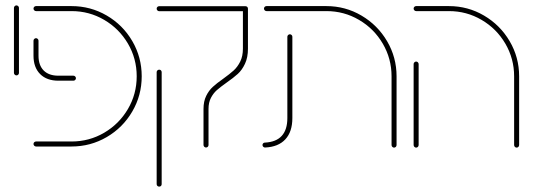

<svg xmlns="http://www.w3.org/2000/svg" viewBox="-20 -541 1969 709"><path d="M31.5 -271.9V-511.9Q31.5 -515.6 34.3 -518.3Q37 -521.1 40.7 -521.1Q44.4 -521.1 47.2 -518.3Q50 -515.6 50 -511.9V-271.9Q50 -268.1 47.4 -265.4Q44.8 -262.6 40.7 -262.6Q37 -262.6 34.3 -265.4Q31.5 -268.1 31.5 -271.9Z M103.7 -9.3Q103.7 -13.3 106.5 -15.9Q109.3 -18.5 113 -18.5H244.1Q309.6 -18.5 364.8 -50.9Q420 -83.3 452.4 -138.5Q484.8 -193.7 484.8 -259.3Q484.8 -324.8 452.4 -380Q420 -435.2 364.8 -467.6Q309.6 -500 244.1 -500H113Q109.3 -500 106.5 -502.8Q103.7 -505.6 103.7 -509.3Q103.7 -513.3 106.5 -515.9Q109.3 -518.5 113 -518.5H244.1Q314.4 -518.5 374.1 -483.7Q433.7 -448.9 468.5 -389.3Q503.3 -329.6 503.3 -259.3Q503.3 -188.9 468.5 -129.3Q433.7 -69.6 374.1 -34.8Q314.4 0 244.1 0H113Q109.3 0 106.5 -2.8Q103.7 -5.6 103.7 -9.3ZM103.7 -335.2V-390.7Q103.7 -394.4 106.5 -397.2Q109.3 -400 113 -400Q116.7 -400 119.4 -397.2Q122.2 -394.4 122.2 -390.7V-335.2Q122.2 -300 141.3 -280.7Q160.4 -261.5 195.6 -261.5H251.1Q254.8 -261.5 257.6 -258.7Q260.4 -255.9 260.4 -252.2Q260.4 -248.5 257.6 -245.7Q254.8 -243 251.1 -243H195.6Q152.6 -243 128.1 -267.6Q103.7 -292.2 103.7 -335.2Z M731.5 -5.6V-138.9Q731.5 -166.7 741.3 -186.7Q751.1 -206.7 765.6 -220Q780 -233.3 804.4 -250.4Q828.5 -267.8 843 -280.9Q857.4 -294.1 867.2 -313.9Q877 -333.7 877 -361.5V-508.9Q877 -513 879.8 -515.6Q882.6 -518.1 886.3 -518.1Q890.4 -518.1 893 -515.6Q895.6 -513 895.6 -508.9V-361.5Q895.6 -328.5 884.6 -305.4Q873.7 -282.2 858 -268Q842.2 -253.7 816.3 -235.6Q793.3 -219.3 780.6 -208Q767.8 -196.7 758.9 -179.6Q750 -162.6 750 -138.9V-5.6Q750 -1.9 747.4 0.9Q744.8 3.7 740.7 3.7Q737 3.7 734.3 0.9Q731.5 -1.9 731.5 -5.6ZM558.5 138.9V-274.4Q558.5 -278.5 561.3 -281.1Q564.1 -283.7 567.8 -283.7Q571.9 -283.7 574.4 -281.1Q577 -278.5 577 -274.4V138.9Q577 143 574.4 145.6Q571.9 148.1 567.8 148.1Q564.1 148.1 561.3 145.6Q558.5 143 558.5 138.9ZM558.5 -508.9Q558.5 -513 561.3 -515.6Q564.1 -518.1 567.8 -518.1H886.3Q890.4 -518.1 893 -515.6Q895.6 -513 895.6 -508.9Q895.6 -505.2 893 -502.4Q890.4 -499.6 886.3 -499.6H567.8Q564.1 -499.6 561.3 -502.4Q558.5 -505.2 558.5 -508.9Z M949.3 -5.6Q949.3 -9.3 951.9 -11.9Q954.4 -14.4 958.1 -14.4Q1041.1 -18.5 1041.1 -105.2V-405.2Q1041.1 -408.9 1043.9 -411.7Q1046.7 -414.4 1050.4 -414.4Q1054.1 -414.4 1056.9 -411.7Q1059.6 -408.9 1059.6 -405.2V-105.2Q1059.6 -54.4 1033.7 -26.5Q1007.8 1.5 959.3 3.7Q955.6 4.1 952.4 1.3Q949.3 -1.5 949.3 -5.6ZM1435.2 4.1Q1431.5 4.1 1428.7 1.3Q1425.9 -1.5 1425.9 -5.6V-259.3Q1425.9 -324.4 1393.5 -379.8Q1361.1 -435.2 1305.7 -467.6Q1250.4 -500 1185.2 -500H964.1Q960.4 -500 957.6 -502.8Q954.8 -505.6 954.8 -509.3Q954.8 -513.3 957.6 -515.9Q960.4 -518.5 964.1 -518.5H1185.2Q1255.2 -518.5 1314.8 -483.5Q1374.4 -448.5 1409.4 -388.9Q1444.4 -329.3 1444.4 -259.3V-5.6Q1444.4 -1.5 1441.7 1.3Q1438.9 4.1 1435.2 4.1Z M1507.4 -5.6V-304.4Q1507.4 -308.1 1510.2 -310.9Q1513 -313.7 1516.7 -313.7Q1520.4 -313.7 1523.1 -310.9Q1525.9 -308.1 1525.9 -304.4V-5.6Q1525.9 -1.5 1523.1 1.3Q1520.4 4.1 1516.7 4.1Q1513 4.1 1510.2 1.3Q1507.4 -1.5 1507.4 -5.6ZM1887.8 4.1Q1884.1 4.1 1881.3 1.3Q1878.5 -1.5 1878.5 -5.6V-259.3Q1878.5 -324.4 1846.1 -379.8Q1813.7 -435.2 1758.3 -467.6Q1703 -500 1637.8 -500H1516.7Q1513 -500 1510.2 -502.8Q1507.4 -505.6 1507.4 -509.3Q1507.4 -513.3 1510.2 -515.9Q1513 -518.5 1516.7 -518.5H1637.8Q1707.8 -518.5 1767.4 -483.5Q1827 -448.5 1862 -388.9Q1897 -329.3 1897 -259.3V-5.6Q1897 -1.5 1894.3 1.3Q1891.5 4.1 1887.8 4.1Z"/></svg>

Font: 26F Galaxy Hebrew Hairline
Style: Regular
Weight: 50
Designer: C₂₉H₂₅N₃O₅
Version: Version 1.000